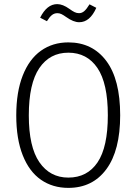

<svg xmlns="http://www.w3.org/2000/svg" viewBox="-20 -902 664 933"><path d="M564 -342Q564 -171 497 -80Q430 11 312 11Q236 11 179 -28.5Q122 -68 90.5 -147.5Q59 -227 59 -341Q59 -455 90.5 -535Q122 -615 179 -655.5Q236 -696 312 -696Q429 -696 496.5 -606Q564 -516 564 -342ZM120 -341Q120 -188 171.5 -113.5Q223 -39 312 -39Q404 -39 454 -113Q504 -187 504 -342Q504 -497 453.5 -571.5Q403 -646 312 -646Q222 -646 171 -571Q120 -496 120 -341ZM302 -819Q288 -829 278.5 -833.5Q269 -838 259 -838Q244 -838 232.5 -829Q221 -820 208 -799L175 -816Q208 -882 258 -882Q285 -882 317 -859Q332 -848 342.5 -843Q353 -838 364 -838Q378 -838 389.5 -848Q401 -858 415 -881L448 -864Q417 -794 365 -794Q337 -794 302 -819Z"/></svg>

Font: Fira Sans Condensed Light
Style: Regular
Weight: 300
Width: 3
Designer: bBox Type GmbH & Carrois Corporate GbR & Edenspiekermann AG
Foundry: bBox Type GmbH & Carrois Corporate GbR & Edenspiekermann AG
Version: Version 4.301